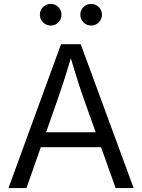

<svg xmlns="http://www.w3.org/2000/svg" viewBox="-20 -951 718 971"><path d="M22.9 0 288.6 -727.5H388.2L655.8 0H564.9L406.2 -443.8Q391.6 -484.4 373.3 -541.7Q355 -599.1 328.6 -687H347.2Q321.3 -598.6 302.5 -540.5Q283.7 -482.4 270 -443.8L113.8 0ZM154.3 -206.5V-282.2H523.9V-206.5ZM440.9 -821.8Q418.5 -821.8 402.3 -837.9Q386.2 -854 386.2 -877Q386.2 -899.4 402.3 -915.3Q418.5 -931.2 440.9 -931.2Q463.4 -931.2 479.5 -915.3Q495.6 -899.4 495.6 -877Q495.6 -854 479.5 -837.9Q463.4 -821.8 440.9 -821.8ZM236.8 -821.8Q213.9 -821.8 197.8 -837.9Q181.6 -854 181.6 -877Q181.6 -899.4 197.8 -915.3Q213.9 -931.2 236.8 -931.2Q259.3 -931.2 275.1 -915.3Q291 -899.4 291 -877Q291 -854 275.1 -837.9Q259.3 -821.8 236.8 -821.8Z"/></svg>

Font: V-Inter
Style: Regular-375
Weight: 375
Designer: Rasmus Andersson
Foundry: rsms
Version: Version 4.000;git-4146feb